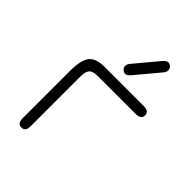

<svg xmlns="http://www.w3.org/2000/svg" viewBox="-202 -780 883 883"><g transform="rotate(45 239.5 -338.0)"><path d="M382 -635 286 -520Q272 -505 263 -505Q253 -505 244.5 -512.5Q236 -520 236 -531Q236 -542 245 -553L341 -668Q354 -683 365 -683Q375 -683 383 -675.5Q391 -668 391 -657Q391 -646 382 -635ZM427 -409H180Q148 -409 136.5 -396Q125 -383 125 -350V-27Q125 7 99 7Q73 7 73 -27V-335Q73 -406 94.5 -433.5Q116 -461 173 -461H427Q462 -461 462 -435Q462 -409 427 -409Z"/></g></svg>

Font: Jura
Style: Regular
Weight: 400
Designer: Daniel Johnson, Alexei Vanyashin
Foundry: Daniel Johnson
Version: Version 5.103